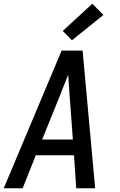

<svg xmlns="http://www.w3.org/2000/svg" viewBox="-20 -1005 640 1025"><path d="M0 0 309 -735H421L488 0H387L375 -176H171L101 0ZM369 -260 352 -490Q350 -519 348 -548Q346 -577 344 -606Q332 -577 321 -548Q310 -519 298 -490L205 -260ZM364 -790 315 -840 473 -985 532 -925Z"/></svg>

Font: Iosevka Custom Medium
Style: Italic
Weight: 500
Italic angle: -9°
Designer: Belleve Invis
Foundry: Belleve Invis
Version: Version 27.0.1